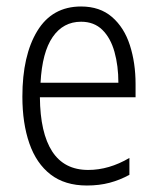

<svg xmlns="http://www.w3.org/2000/svg" viewBox="-20 -562 485 592"><path d="M230 -542Q288 -542 325.5 -509.5Q363 -477 380.5 -422.5Q398 -368 398 -303V-262H103Q104 -152 141 -95Q178 -38 252 -38Q316 -38 379 -75V-23Q350 -7 318 1.5Q286 10 248 10Q180 10 136 -24Q92 -58 70.5 -120Q49 -182 49 -264Q49 -391 95 -466.5Q141 -542 230 -542ZM230 -495Q175 -495 142.5 -448Q110 -401 105 -307H345Q345 -359 333 -402Q321 -445 295.5 -470Q270 -495 230 -495Z"/></svg>

Font: Noto Sans Tamil Condensed Light
Style: Regular
Weight: 300
Width: 3
Designer: Jelle Bosma - Monotype Design Team
Foundry: Monotype Imaging Inc.
Version: Version 2.004; ttfautohint (v1.8.4.7-5d5b)